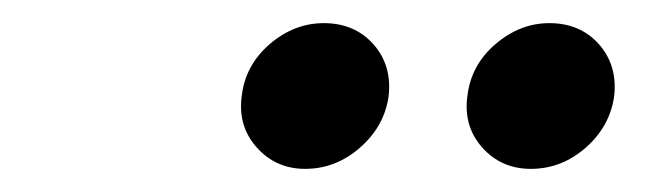

<svg xmlns="http://www.w3.org/2000/svg" viewBox="-20 -753 568 166"><path d="M243.8 -607Q218.5 -607 202 -625.5Q185.5 -644 189 -669.9Q192 -696.5 213.1 -714.8Q234.3 -733 260 -733Q286.5 -733 302.8 -714.8Q319 -696.5 316 -669.9Q312.4 -643.9 291.3 -625.4Q270.3 -607 243.8 -607ZM439 -607Q413.3 -607 396.9 -625.5Q380.5 -644 384.1 -670Q387.2 -696.7 408.3 -714.8Q429.5 -733 455 -733Q481.5 -733 497.8 -714.8Q514 -696.5 511 -669.9Q507.4 -643.9 486.5 -625.4Q465.5 -607 439 -607Z"/></svg>

Font: Expletus Sans
Style: Italic
Weight: 400
Italic angle: -7°
Designer: Jasper de Waard
Foundry: Designtown
Version: Version 7.500